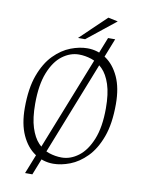

<svg xmlns="http://www.w3.org/2000/svg" viewBox="-96 -864 746 1011"><g transform="rotate(10 277.5 -358.0)"><path d="M110 83 417 -693H455L149 83ZM247 9Q193 9 148 -21Q103 -51 76 -110Q49 -169 49 -255Q49 -360 75 -430.5Q101 -501 142.5 -543Q184 -585 231 -603Q278 -621 320 -621Q375 -621 419.5 -591Q464 -561 491 -502.5Q518 -444 518 -357Q518 -252 492 -181.5Q466 -111 424.5 -69Q383 -27 336 -9Q289 9 247 9ZM285 -31Q332 -31 374.5 -63Q417 -95 443.5 -160.5Q470 -226 470 -326Q470 -404 453.5 -454Q437 -504 409.5 -531.5Q382 -559 348.5 -570Q315 -581 282 -581Q235 -581 193 -549.5Q151 -518 125 -452.5Q99 -387 99 -286Q99 -209 115 -159Q131 -109 157.5 -81Q184 -53 217.5 -42Q251 -31 285 -31ZM261 -666 400 -799 452 -788 299 -666Z"/></g></svg>

Font: Ancizar Sans Thin
Style: Italic
Weight: 100
Italic angle: -4°
Designer: Cesar Puertas, Viviana Monsalve, Julian Moncada, Julian Prieto, Jose Castro, Mariel Hernandez, Felipe Aragon, Sara Alarc
Version: Version 8.100